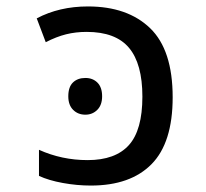

<svg xmlns="http://www.w3.org/2000/svg" viewBox="-20 -566 640 596"><path d="M101 -20V-101Q172 -69 252 -69Q338 -69 380 -115.5Q422 -162 422 -266Q422 -368 380.5 -417.5Q339 -467 249 -467Q215 -467 185 -459.5Q155 -452 122 -435L94 -509Q164 -546 253 -546Q376 -546 446 -478.5Q516 -411 516 -264Q516 -123 450.5 -56.5Q385 10 262 10Q219 10 175 2Q131 -6 101 -20ZM192 -267Q192 -296 206.5 -310Q221 -324 245 -324Q268 -324 282.5 -309.5Q297 -295 297 -267Q297 -240 282 -225Q267 -210 245 -210Q222 -210 207 -225Q192 -240 192 -267Z"/></svg>

Font: Noto Sans Mono UI
Style: Regular
Weight: 400
Monospace: yes
Designer: Monotype Design team
Foundry: Monotype Imaging Inc.
Version: Version 1.000